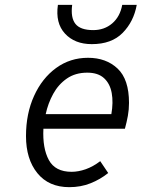

<svg xmlns="http://www.w3.org/2000/svg" viewBox="-20 -762 586 794"><path d="M266.5 12Q181.5 12 134.5 -46Q87.5 -104 87.5 -199Q87.5 -292 120.8 -365.2Q154 -438.5 212 -480.8Q270 -523 344 -523Q419 -523 466.2 -478.5Q513.5 -434 513.5 -336.5Q513.5 -309 508.8 -283Q504 -257 496.5 -229.5H159.5Q155.5 -149 182 -100.2Q208.5 -51.5 276 -51.5Q304 -51.5 334.5 -62.2Q365 -73 394.5 -95.5L427.5 -46.5Q394.5 -20 354.2 -4Q314 12 266.5 12ZM169 -290H440.5Q449 -338.5 442 -377.2Q435 -416 410.2 -438.8Q385.5 -461.5 341 -461.5Q291.5 -461.5 256.5 -437.2Q221.5 -413 200 -373.8Q178.5 -334.5 169 -290ZM359.5 -579.5Q289 -579.5 248.8 -623Q208.5 -666.5 219.5 -742H278.5Q271.5 -689 292 -663.2Q312.5 -637.5 365.5 -637.5Q411.5 -637.5 444 -665.2Q476.5 -693 485.5 -742H545.5Q533 -672.5 487.2 -626Q441.5 -579.5 359.5 -579.5Z"/></svg>

Font: Overpass Light
Style: Italic
Weight: 300
Italic angle: -10°
Designer: Delve Withrington, Dave Bailey, Thomas Jockin
Foundry: Delve Fonts LLC
Version: Version 4.000; ttfautohint (v1.8.3)